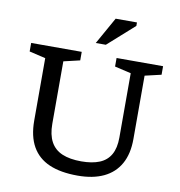

<svg xmlns="http://www.w3.org/2000/svg" viewBox="-98 -1018 1046 1118"><g transform="rotate(10 425.0 -459.0)"><path d="M636.5 -250.5V-631L540 -653.5V-704H815V-653.5L718.5 -631V-256Q718.5 -168.5 685.2 -109.2Q652 -50 588.8 -20Q525.5 10 435 10Q334 10 266.8 -19.2Q199.5 -48.5 165.2 -109Q131 -169.5 131 -262V-631L35 -653.5V-704H334V-653.5L238 -631V-261.5Q238 -197 260.5 -155.5Q283 -114 328.2 -94.8Q373.5 -75.5 441.5 -75.5Q505.5 -75.5 549 -93.2Q592.5 -111 614.5 -149.8Q636.5 -188.5 636.5 -250.5ZM405.5 -769 495 -928.5H621V-908L465 -769Z"/></g></svg>

Font: Newsreader 7pt
Style: Regular
Weight: 400
Designer: Hugues Gentile
Foundry: Production Type
Version: Version 1.003